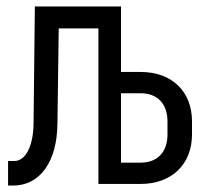

<svg xmlns="http://www.w3.org/2000/svg" viewBox="-20 -570 640 595"><path d="M5 5H21C104 5 157 -69 158 -187L162 -482H285V0H416C512 0 575 -61 575 -153V-194C575 -287 512 -347 416 -347H355V-550H88L84 -187C83 -116 59 -71 24 -71H5ZM355 -66V-281H416C469 -281 499 -247 499 -194V-153C499 -100 469 -66 416 -66Z"/></svg>

Font: JetBrains Mono Light
Style: Regular
Weight: 336
Monospace: yes
Designer: Philipp Nurullin, Konstantin Bulenkov
Foundry: JetBrains
Version: Version 2.305